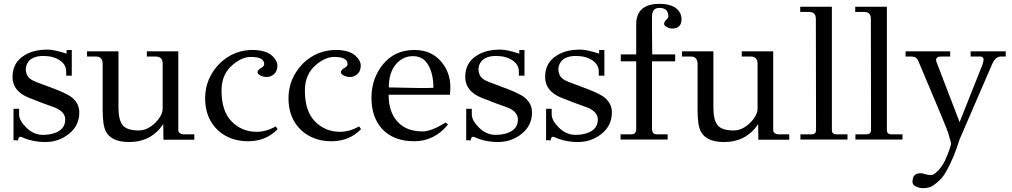

<svg xmlns="http://www.w3.org/2000/svg" viewBox="-20 -723 5246 995"><path d="M391 -141Q391 -72 337.5 -29.5Q284 13 215.5 13Q147 13 92 -13Q76 -19 73 5Q56 2 50 5V-159H79V-130Q79 -98 117.5 -60.5Q156 -23 206 -24Q256 -25 287 -45Q318 -65 318 -104Q318 -143 266 -165Q195 -190 128 -217Q45 -251 45 -324Q45 -397 103 -434Q151 -466 228 -466Q260 -466 325 -445V-464H352V-331H323V-352Q323 -388 289.5 -410.5Q256 -433 204.5 -433Q153 -433 129 -406Q110 -382 114.5 -353Q119 -324 143 -310Q154 -302 230.5 -274.5Q307 -247 343 -225Q391 -192 391 -141Z M987 -27V1H827L826 -80Q764 13 649 13Q558 13 529 -41Q512 -72 512 -155V-396Q509 -430 478 -430H431V-457H594V-165Q594 -102 615.5 -74.5Q637 -47 699 -47Q743 -47 783 -85Q823 -125 823 -160V-396Q821 -430 787 -430H741V-457H904V-49Q904 -38 912.5 -32.5Q921 -27 929 -27Z M1128 -254Q1128 -146 1181 -93Q1234 -40 1309 -40Q1360 -40 1409 -68L1419 -54Q1359 9 1265.5 9Q1172 9 1109 -48Q1043 -111 1043 -213.5Q1043 -316 1117 -393Q1194 -468 1301 -464Q1363 -460 1391 -433.5Q1419 -407 1417.5 -379.5Q1416 -352 1399 -338Q1382 -324 1363 -324Q1344 -324 1328 -332.5Q1312 -341 1315 -352Q1318 -363 1334 -371Q1352 -382 1349 -394Q1346 -428 1280 -428Q1235 -428 1188 -389Q1128 -340 1128 -254Z M1560 -254Q1560 -146 1613 -93Q1666 -40 1741 -40Q1792 -40 1841 -68L1851 -54Q1791 9 1697.5 9Q1604 9 1541 -48Q1475 -111 1475 -213.5Q1475 -316 1549 -393Q1626 -468 1733 -464Q1795 -460 1823 -433.5Q1851 -407 1849.5 -379.5Q1848 -352 1831 -338Q1814 -324 1795 -324Q1776 -324 1760 -332.5Q1744 -341 1747 -352Q1750 -363 1766 -371Q1784 -382 1781 -394Q1778 -428 1712 -428Q1667 -428 1620 -389Q1560 -340 1560 -254Z M2312 -232H1994Q1994 -144 2038 -95Q2083 -42 2170 -42Q2216 -42 2289 -88L2302 -78Q2231 9 2126 9Q2021 9 1961 -54Q1905 -115 1905 -216Q1905 -317 1965.5 -390.5Q2026 -464 2128 -464Q2212 -464 2263 -407.5Q2314 -351 2314 -269Q2314 -258 2312 -232ZM2226 -268Q2226 -340 2199.5 -386Q2173 -432 2120 -432Q2067 -432 2031 -389Q1995 -346 1995 -270Q2182 -265 2226 -268Z M2737 -141Q2737 -72 2683.5 -29.5Q2630 13 2561.5 13Q2493 13 2438 -13Q2422 -19 2419 5Q2402 2 2396 5V-159H2425V-130Q2425 -98 2463.5 -60.5Q2502 -23 2552 -24Q2602 -25 2633 -45Q2664 -65 2664 -104Q2664 -143 2612 -165Q2541 -190 2474 -217Q2391 -251 2391 -324Q2391 -397 2449 -434Q2497 -466 2574 -466Q2606 -466 2671 -445V-464H2698V-331H2669V-352Q2669 -388 2635.5 -410.5Q2602 -433 2550.5 -433Q2499 -433 2475 -406Q2456 -382 2460.5 -353Q2465 -324 2489 -310Q2500 -302 2576.5 -274.5Q2653 -247 2689 -225Q2737 -192 2737 -141Z M3151 -141Q3151 -72 3097.5 -29.5Q3044 13 2975.5 13Q2907 13 2852 -13Q2836 -19 2833 5Q2816 2 2810 5V-159H2839V-130Q2839 -98 2877.5 -60.5Q2916 -23 2966 -24Q3016 -25 3047 -45Q3078 -65 3078 -104Q3078 -143 3026 -165Q2955 -190 2888 -217Q2805 -251 2805 -324Q2805 -397 2863 -434Q2911 -466 2988 -466Q3020 -466 3085 -445V-464H3112V-331H3083V-352Q3083 -388 3049.5 -410.5Q3016 -433 2964.5 -433Q2913 -433 2889 -406Q2870 -382 2874.5 -353Q2879 -324 2903 -310Q2914 -302 2990.5 -274.5Q3067 -247 3103 -225Q3151 -192 3151 -141Z M3512 -627Q3513 -575 3463 -575Q3449 -575 3434.5 -583.5Q3420 -592 3421.5 -601.5Q3423 -611 3436 -624Q3446 -632 3443 -645Q3440 -682 3397 -682Q3359 -682 3359 -638V-539Q3360 -499 3360 -441H3479V-405H3359V-50Q3362 -27 3382 -27H3440V0H3196V-27H3254Q3274 -27 3277 -50V-405H3197V-441H3277V-596Q3277 -703 3397 -703Q3459 -703 3489 -676Q3510 -656 3512 -627Z M4070 -27V1H3910L3909 -80Q3847 13 3732 13Q3641 13 3612 -41Q3595 -72 3595 -155V-396Q3592 -430 3561 -430H3514V-457H3677V-165Q3677 -102 3698.5 -74.5Q3720 -47 3782 -47Q3826 -47 3866 -85Q3906 -125 3906 -160V-396Q3904 -430 3870 -430H3824V-457H3987V-49Q3987 -38 3995.5 -32.5Q4004 -27 4012 -27Z M4372 -27V0H4128V-27H4186Q4209 -27 4209 -50L4208 -627Q4207 -661 4174 -661H4127V-688H4291V-50Q4291 -27 4314 -27Z M4657 -27V0H4413V-27H4471Q4494 -27 4494 -50L4493 -627Q4492 -661 4459 -661H4412V-688H4576V-50Q4576 -27 4599 -27Z M4739 -407Q4730 -430 4704 -430H4673V-457H4904V-430H4857Q4831 -430 4831 -411Q4831 -406 4834 -400L4953 -90L5071 -387Q5077 -402 5077 -414Q5077 -430 5060 -430H5010V-457H5192V-430H5166Q5138 -430 5120 -387L4953 -1Q4938 47 4922 86Q4882 181 4850 210.5Q4818 240 4801 246Q4784 252 4763.5 252Q4743 252 4723.5 242Q4704 232 4710 207Q4714 172 4758 175Q4769 179 4787 182.5Q4805 186 4814.5 182.5Q4824 179 4844 159Q4873 125 4883 95Q4900 59 4909 22Q4908 14 4903 -1.5Q4898 -17 4893.5 -35Q4889 -53 4739 -407Z"/></svg>

Font: GFS Didot
Style: Regular
Weight: 400
Designer: Takis Katsoulidis and George D. Matthiopoulos
Foundry: Takis Katsoulidis and George D. Matthiopoulos
Version: Version 1.0